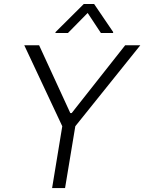

<svg xmlns="http://www.w3.org/2000/svg" viewBox="-20 -958 735 978"><path d="M103.7 -727.3H179.3L338.1 -382.1H345.2L617.5 -727.3H694.6L363.6 -315L311.4 0H245.4L297.2 -315ZM262.1 -789.8 263.1 -794.7 406.6 -937.5H459.5L556.5 -794.7L555.8 -789.8H494L426.5 -892L326 -789.8Z"/></svg>

Font: Inter P Light
Style: Italic
Weight: 300
Italic angle: 9.39999°
Designer: Rasmus Andersson
Foundry: rsms
Version: Version 3.018;git-588b23468